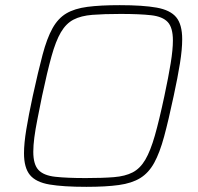

<svg xmlns="http://www.w3.org/2000/svg" viewBox="-20 -716 766 744"><path d="M315 8Q225 8 172 -1Q119 -10 96 -38Q73 -66 73 -122Q73 -160 82 -215Q91 -270 107 -344Q128 -440 145 -504Q162 -568 183.5 -606.5Q205 -645 237 -664Q269 -683 319 -689.5Q369 -696 444 -696Q534 -696 587 -686.5Q640 -677 663 -649Q686 -621 686 -564Q686 -525 677.5 -471.5Q669 -418 653 -344Q633 -250 616 -187Q599 -124 577.5 -85Q556 -46 523.5 -26Q491 -6 440.5 1Q390 8 315 8ZM312 -26Q377 -26 421 -29.5Q465 -33 494 -48Q523 -63 543 -97Q563 -131 580 -190.5Q597 -250 617 -344Q633 -419 641.5 -471.5Q650 -524 650 -559Q650 -609 630 -630.5Q610 -652 565.5 -657Q521 -662 447 -662Q382 -662 338 -658.5Q294 -655 265 -640Q236 -625 216 -591Q196 -557 179.5 -497.5Q163 -438 143 -344Q133 -294 125 -254Q117 -214 113 -183Q109 -152 109 -128Q109 -79 129 -57.5Q149 -36 194 -31Q239 -26 312 -26Z"/></svg>

Font: Saira Thin Thin
Style: Italic
Weight: 250
Italic angle: -12°
Version: Version 1.101